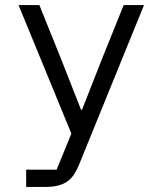

<svg xmlns="http://www.w3.org/2000/svg" viewBox="-20 -536 640 756"><path d="M467 -516H547L291 113Q282 135 271 151.5Q260 168 245 178.5Q230 189 209 194.5Q188 200 159 200H83V132H203L261 -10L53 -516H135L222 -300L299 -104H303L380 -300Z"/></svg>

Font: PlemolJP35 Console
Style: Regular
Weight: 400
Version: v2.0.3; ttfautohint (v1.8.4.7-5d5b-dirty) -l 6 -r 45 -G 200 